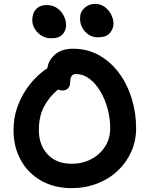

<svg xmlns="http://www.w3.org/2000/svg" viewBox="-20 -963 773 993"><path d="M351 10Q261 10 193 -28.5Q125 -67 87.5 -135Q50 -203 50 -290Q50 -350 67 -401Q84 -452 110.5 -493Q137 -534 167.5 -563.5Q198 -593 225 -610Q230 -651 264.5 -681Q299 -711 358 -711Q432 -711 492 -677.5Q552 -644 595 -586Q638 -528 661 -454Q684 -380 684 -300Q684 -234 658.5 -177.5Q633 -121 588 -79Q543 -37 482 -13.5Q421 10 351 10ZM181 -290Q181 -213 226.5 -164.5Q272 -116 351 -116Q406 -116 451 -139.5Q496 -163 523 -204.5Q550 -246 550 -300Q550 -349 537 -398.5Q524 -448 500 -489Q476 -530 443.5 -555Q411 -580 372 -580Q357 -580 350 -569Q343 -558 343 -539Q343 -518 332 -506.5Q321 -495 304 -495Q292 -495 280 -500Q234 -462 207.5 -411.5Q181 -361 181 -290ZM486 -770Q448 -770 421 -798.5Q394 -827 394 -869Q394 -901 417 -922Q440 -943 472 -943Q501 -943 522.5 -926.5Q544 -910 555.5 -886.5Q567 -863 567 -840Q567 -815 548.5 -792.5Q530 -770 486 -770ZM245 -765Q204 -765 175.5 -794Q147 -823 147 -860Q147 -895 167 -916Q187 -937 221 -937Q253 -937 275.5 -921Q298 -905 310 -881Q322 -857 322 -833Q322 -806 304 -785.5Q286 -765 245 -765Z"/></svg>

Font: Shantell Sans Normal
Style: Regular
Weight: 600
Designer: Stephen Nixon, Anya Danilova, Shantell Martin
Foundry: Arrow Type
Version: Version 1.009;[a7da0bfa3]